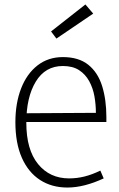

<svg xmlns="http://www.w3.org/2000/svg" viewBox="-20 -833 533 861"><path d="M282 8Q212 8 159.5 -26Q107 -60 78 -125.5Q49 -191 49 -285Q49 -370 74.5 -436Q100 -502 148 -539.5Q196 -577 262 -577Q333 -577 376 -542.5Q419 -508 438 -447Q457 -386 457 -308V-286H75V-325L410 -327Q410 -364 403.5 -401Q397 -438 380 -469Q363 -500 334.5 -518.5Q306 -537 262 -537Q183 -537 140.5 -467Q98 -397 98 -283Q98 -162 150.5 -97.5Q203 -33 290 -33Q325 -33 359 -41.5Q393 -50 430 -68L445 -33Q402 -13 361 -2.5Q320 8 282 8ZM233 -660 209 -692 363 -813 398 -772Z"/></svg>

Font: Yaldevi ExtraLight
Style: Regular
Weight: 200
Designer: Sol Matas, Rajitha Manaperi, Kosala Senevirathne
Foundry: Mooniak
Version: Version 1.100